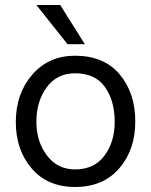

<svg xmlns="http://www.w3.org/2000/svg" viewBox="-20 -736 602 765"><path d="M519 -252Q519 -139 455 -65Q391 9 279 9Q170 9 106.5 -64.5Q43 -138 43 -250Q43 -363 108.5 -438.5Q174 -514 279 -514Q394 -514 456.5 -440Q519 -366 519 -252ZM125 -251Q125 -172 167 -116.5Q209 -61 279 -61Q355 -61 396 -115.5Q437 -170 437 -251Q437 -335 398 -389.5Q359 -444 279 -444Q207 -444 166 -388Q125 -332 125 -251ZM318 -560H249L125 -716H220Z"/></svg>

Font: Hind Vadodara
Style: Regular
Weight: 400
Designer: Hitesh Malaviya
Foundry: Indian Type Foundry
Version: Version 1.001;PS 1.0;hotconv 1.0.86;makeotf.lib2.5.63406; tt